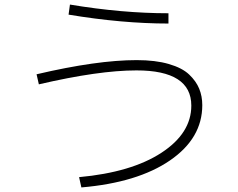

<svg xmlns="http://www.w3.org/2000/svg" viewBox="-20 -785 1040 840"><path d="M140 -460Q404 -522 578 -522Q660 -522 718.5 -505Q777 -488 807.5 -459Q838 -430 851.5 -397Q865 -364 865 -325Q865 -180 723.5 -83Q582 14 336 35L326 -10Q555 -31 686 -116.5Q817 -202 817 -323Q817 -477 577 -477Q412 -477 150 -416ZM280 -721 286 -765Q514 -727 717 -727V-682Q514 -682 280 -721Z"/></svg>

Font: M PLUS 1p Light
Style: Regular
Weight: 300
Version: Version 1.061